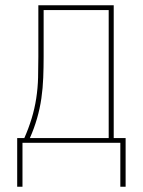

<svg xmlns="http://www.w3.org/2000/svg" viewBox="-20 -540 540 726"><path d="M45 166V-18H72Q88 -54 99.5 -91.5Q111 -129 117 -168Q123 -207 124 -246.5Q125 -286 125 -325V-520H410V-18H455V166H435V0H65V166ZM93 -18H391V-502H145V-325Q145 -286 143.5 -246.5Q142 -207 136.5 -168.5Q131 -130 120 -92Q109 -54 93 -18Z"/></svg>

Font: Iosevka SS04 Thin
Style: Regular
Weight: 100
Monospace: yes
Designer: Belleve Invis
Foundry: Belleve Invis
Version: Version 19.0.0; ttfautohint (v1.8.4)